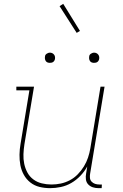

<svg xmlns="http://www.w3.org/2000/svg" viewBox="-20 -971 640 999"><path d="M241 8Q212 8 185.5 1.5Q159 -5 138 -21.5Q117 -38 104 -61.5Q91 -85 86 -111.5Q81 -138 81.5 -166.5Q82 -195 87 -223L133 -501H65V-520H157L107 -220Q103 -194 102 -168.5Q101 -143 106 -119Q111 -95 122.5 -73.5Q134 -52 153.5 -37.5Q173 -23 197.5 -17Q222 -11 248 -11Q272 -11 296 -16Q320 -21 343 -33Q366 -45 384.5 -64Q403 -83 416.5 -105Q430 -127 438 -151Q446 -175 450 -199L503 -520H524L449 -68Q447 -57 448 -45.5Q449 -34 456.5 -26Q464 -18 474.5 -14.5Q485 -11 497 -11H510L509 8H493Q477 8 463 3.5Q449 -1 439 -11.5Q429 -22 427 -37.5Q425 -53 428 -68L434 -105Q420 -79 398.5 -56.5Q377 -34 351 -19Q325 -4 296.5 2Q268 8 241 8ZM469 -644Q463 -644 457.5 -646Q452 -648 448.5 -653Q445 -658 444 -664Q443 -670 444 -676Q444 -681 446.5 -685Q449 -689 453 -691.5Q457 -694 461 -695.5Q465 -697 470 -697Q476 -697 481.5 -694.5Q487 -692 491 -687Q495 -682 496 -676Q497 -670 496 -664Q495 -659 492.5 -655Q490 -651 486.5 -648.5Q483 -646 478.5 -645Q474 -644 469 -644ZM239 -644Q233 -644 227.5 -646Q222 -648 218.5 -653Q215 -658 214 -664Q213 -670 214 -676Q214 -681 216.5 -685Q219 -689 223 -691.5Q227 -694 231 -695.5Q235 -697 240 -697Q246 -697 251.5 -694.5Q257 -692 261 -687Q265 -682 266 -676Q267 -670 266 -664Q265 -659 262.5 -655Q260 -651 256.5 -648.5Q253 -646 248.5 -645Q244 -644 239 -644ZM379 -800 290 -939 309 -951 396 -810Z"/></svg>

Font: Iosevka Etoile Thin
Style: Italic
Weight: 100
Italic angle: -9°
Designer: Belleve Invis
Foundry: Belleve Invis
Version: Version 22.1.2; ttfautohint (v1.8.4)